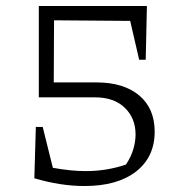

<svg xmlns="http://www.w3.org/2000/svg" viewBox="-20 -615 611 643"><path d="M263 8Q183 8 95 -18L100 -190H123L157 -53Q218 -42 267 -42Q338 -42 402 -64Q419 -90 426.5 -115.5Q434 -141 434 -165Q434 -219 398 -254Q362 -289 298 -289H110V-595H472L468 -415H446L416 -545L161 -547L160 -339H303Q394 -339 446 -295.5Q498 -252 498 -174Q498 -89 435.5 -40.5Q373 8 263 8Z"/></svg>

Font: Piazzolla SC Light
Style: Regular
Weight: 300
Designer: Juan Pablo del Peral
Foundry: Huerta Tipografica
Version: Version 1.330